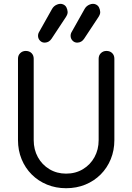

<svg xmlns="http://www.w3.org/2000/svg" viewBox="-20 -979 698 1014"><path d="M329 15Q275 15 228.5 -4Q182 -23 147.5 -57.5Q113 -92 94 -138.5Q75 -185 75 -239V-669Q75 -687 87 -698.5Q99 -710 116 -710Q135 -710 146.5 -698.5Q158 -687 158 -669V-239Q158 -189 180 -149Q202 -109 241 -85.5Q280 -62 329 -62Q379 -62 418 -85.5Q457 -109 479 -149Q501 -189 501 -239V-669Q501 -687 513 -698.5Q525 -710 542 -710Q561 -710 572.5 -698.5Q584 -687 584 -669V-239Q584 -185 565 -138.5Q546 -92 511.5 -57.5Q477 -23 430.5 -4Q384 15 329 15ZM390 -754Q375 -753 364.5 -763Q354 -773 353 -787Q352 -800 359 -811L427 -932Q436 -948 453.5 -955Q471 -962 485 -956Q497 -951 502.5 -940.5Q508 -930 509 -918Q510 -911 507.5 -904Q505 -897 500 -889L424 -774Q411 -755 390 -754ZM218 -754Q203 -753 192.5 -763Q182 -773 181 -787Q180 -800 187 -811L255 -932Q264 -948 281.5 -955Q299 -962 313 -956Q325 -951 330.5 -940.5Q336 -930 337 -918Q338 -911 335.5 -904Q333 -897 328 -889L252 -774Q239 -755 218 -754Z"/></svg>

Font: National Park
Style: Regular
Weight: 400
Designer: Andrea Herstowski, Ben Hoepner
Version: Version 1.009